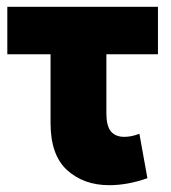

<svg xmlns="http://www.w3.org/2000/svg" viewBox="-20 -530 503 564"><path d="M301 14Q226 14 177.2 -30.2Q128.5 -74.5 128.5 -168V-370.5H1.5V-510H444V-370.5H292.5V-198.5Q292.5 -159 306.2 -143.5Q320 -128 345 -128Q355.5 -128 366.5 -130.2Q377.5 -132.5 389.5 -137L413 -6.5Q354.5 14 301 14Z"/></svg>

Font: Geologica
Style: Bold
Weight: 700
Designer: Sindre Bremnes, Frode Helland
Foundry: Monokrom Skriftforlag AS
Version: Version 1.010; ttfautohint (v1.8.4.7-5d5b);gftools[0.9.28]